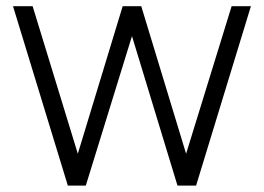

<svg xmlns="http://www.w3.org/2000/svg" viewBox="-20 -582 828 602"><path d="M706.2 -562.5 563.5 -100 422.9 -562.5H364.6L224 -100L82.3 -562.5H20.8L192.7 0H249L393.8 -468.8L536.5 0H594.8L766.7 -562.5Z"/></svg>

Font: Manrope3 Light
Style: Regular
Weight: 300
Designer: Mikhail Sharanda
Foundry: Mikhail Sharanda
Version: Version 3.000;PS 003.000;hotconv 1.0.88;makeotf.lib2.5.64775